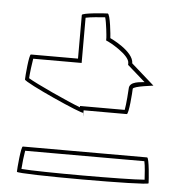

<svg xmlns="http://www.w3.org/2000/svg" viewBox="-48 -684 675 719"><g transform="rotate(5 289.5 -324.0)"><path d="M41 -18C41 -8 536 -8 536 -18C536 -29 530 -114 522 -114H55C48 -114 41 -29 41 -18ZM41 -365C41 -354 269 -252 269 -260C269 -260 270 -223 270 -269H432C440 -269 446 -354 446 -365C446 -376 530 -384 522 -384L436 -460C436 -506 346 -547 346 -547C346 -554 338 -638 328 -638C317 -638 232 -632 232 -624V-460H55C48 -460 41 -376 41 -365ZM56 -371C57 -389 62 -429 65 -445H247V-615C264 -619 303 -622 320 -623C326 -603 331 -552 331 -547V-537L340 -533C343 -532 421 -491 421 -460V-453L488 -394C475 -392 431 -393 431 -365C431 -359 427 -303 423 -284H255V-279C207 -297 83 -354 56 -371ZM57 -30C58 -49 62 -83 65 -99H513C517 -83 519 -47 520 -30C449 -24 126 -24 57 -30Z"/></g></svg>

Font: Ampere
Style: OuLn
Weight: 400
Version: Version 1